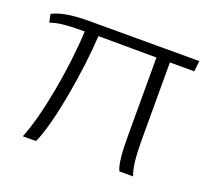

<svg xmlns="http://www.w3.org/2000/svg" viewBox="-86 -529 678 629"><g transform="rotate(20 253.5 -214.5)"><path d="M49.8 0H95.7C132.3 -76.7 164.6 -280.8 170.4 -393.1L373 -392.1V-119.1C373 -58.1 377 -17.1 386.7 0H434.1C424.3 -26.9 419.9 -60.5 419.9 -127V-392.1H504.9L508.8 -429.2H126C58.6 -429.2 22 -420.4 -2 -407.7L3.9 -379.4C25.9 -387.7 56.6 -392.1 123 -392.1C117.2 -262.2 85.4 -85.9 49.8 0Z"/></g></svg>

Font: Now Light
Style: Regular
Weight: 300
Designer: Alfredo Marco Pradil
Foundry: Alfredo Marco Pradil
Version: Version 1.200;hotconv 1.0.109;makeotfexe 2.5.65596